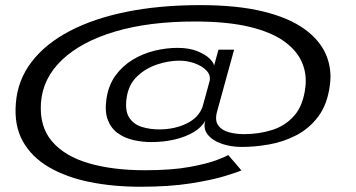

<svg xmlns="http://www.w3.org/2000/svg" viewBox="-20 -706 1392 750"><path d="M528.5 23.5Q422 23.5 330.5 5Q239 -13.5 171.5 -52.8Q104 -92 69.2 -154Q34.5 -216 42 -303.5Q49 -393 103.2 -464Q157.5 -535 251.8 -584.5Q346 -634 475 -660Q604 -686 761.5 -686Q907 -686 1007.8 -661.2Q1108.5 -636.5 1169 -592.8Q1229.5 -549 1253.5 -492.5Q1277.5 -436 1268.5 -372.5Q1258.5 -297.5 1223 -250.5Q1187.5 -203.5 1137.2 -177.5Q1087 -151.5 1031.2 -141.8Q975.5 -132 925 -132Q881 -132 845 -144.8Q809 -157.5 791 -180.8Q773 -204 782 -235.5Q769 -209.5 737.5 -190.5Q706 -171.5 662.8 -161.2Q619.5 -151 571 -151Q535 -151 500.5 -159Q466 -167 439.8 -186Q413.5 -205 401 -238Q388.5 -271 396 -321Q404 -373.5 431.2 -411Q458.5 -448.5 498 -472.5Q537.5 -496.5 583.2 -507.8Q629 -519 673 -519Q719 -519 751 -506Q783 -493 799.5 -476.5Q816 -460 816 -449L833.5 -512H894.5L828 -270.5Q818.5 -236 832 -216.8Q845.5 -197.5 873 -189.8Q900.5 -182 933 -182Q992 -182 1043.8 -198.5Q1095.5 -215 1130.2 -255.2Q1165 -295.5 1173 -367Q1179 -417.5 1159.2 -463.2Q1139.5 -509 1089.2 -545Q1039 -581 953.2 -601.5Q867.5 -622 740.5 -622Q562 -622 429.8 -582.8Q297.5 -543.5 222.2 -472Q147 -400.5 140 -304.5Q133.5 -211 183.8 -153Q234 -95 327.8 -68Q421.5 -41 545.5 -41Q651.5 -41 721.5 -54Q791.5 -67 828.5 -81.5Q865.5 -96 871.5 -100.5L923 -40.5Q907 -33 856.8 -17.8Q806.5 -2.5 723.8 10.5Q641 23.5 528.5 23.5ZM601.5 -200.5Q662 -200.5 709.5 -223.8Q757 -247 771.5 -290L799 -390Q803.5 -413 786.2 -430.8Q769 -448.5 740.2 -458.8Q711.5 -469 680.5 -469Q639.5 -469 594.8 -454.5Q550 -440 516 -408Q482 -376 474.5 -323Q467.5 -273.5 484.5 -247Q501.5 -220.5 533.2 -210.5Q565 -200.5 601.5 -200.5Z"/></svg>

Font: Anybody UltraExpanded Regular
Style: Italic
Weight: 400
Width: 9
Italic angle: -10°
Designer: Tyler Finck
Foundry: Etcetera Type Company
Version: Version 1.010; ttfautohint (v1.8.3) -l 8 -r 50 -G 200 -x 14 